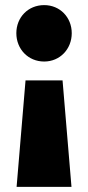

<svg xmlns="http://www.w3.org/2000/svg" viewBox="-20 -522 345 752"><path d="M45 210H260L225 -207H80ZM44 -392C44 -330 90 -281 153 -281C215 -281 261 -330 261 -392C261 -454 215 -502 153 -502C90 -502 44 -454 44 -392Z"/></svg>

Font: MV Cash Black
Style: Regular
Weight: 900
Designer: Rodrigo Fuenzalida
Foundry: fragTYPE
Version: Version 1.100;Glyphs 3.1.2 (3151)